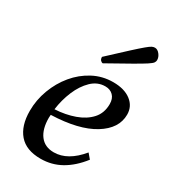

<svg xmlns="http://www.w3.org/2000/svg" viewBox="-175 -785 787 886"><g transform="rotate(30 218.5 -342.0)"><path d="M184 12Q107 12 69 -32Q31 -76 31 -155Q31 -213 51.5 -268Q72 -323 108 -366.5Q144 -410 193 -436Q242 -462 299 -462Q359 -462 394 -435Q429 -408 429 -364Q429 -290 349.5 -241Q270 -192 124 -187Q123 -179 123 -171Q123 -111 148.5 -77.5Q174 -44 222 -44Q296 -44 362 -124L384 -98Q342 -44 292.5 -16Q243 12 184 12ZM277 -427Q236 -427 204.5 -396.5Q173 -366 153 -318.5Q133 -271 126 -218Q183 -221 230.5 -238Q278 -255 306.5 -286.5Q335 -318 335 -366Q335 -395 319 -411Q303 -427 277 -427ZM213 -513Q207 -513 201 -519Q195 -525 195 -537Q256 -594 291 -626Q326 -658 344 -673Q362 -688 370 -692Q378 -696 386 -696Q400 -696 411.5 -681.5Q423 -667 423 -651Q423 -644 418.5 -637Q414 -630 395 -617.5Q376 -605 333 -580.5Q290 -556 213 -513Z"/></g></svg>

Font: Petrona Medium
Style: Italic
Weight: 500
Italic angle: -9°
Designer: Ringo R. Seeber
Foundry: Ringo R. Seeber
Version: Version 2.001; ttfautohint (v1.8.3)